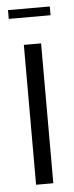

<svg xmlns="http://www.w3.org/2000/svg" viewBox="-48 -650 260 677"><g transform="rotate(-5 81.5 -311.0)"><path d="M113 -495V0H52V-495ZM155 -591H7V-622H155Z"/></g></svg>

Font: Moniqa Paragraph
Style: Regular
Weight: 400
Designer: Rajesh Rajput
Foundry: Rajesh Rajput
Version: Version 1.000